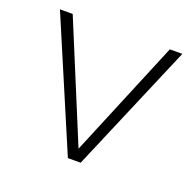

<svg xmlns="http://www.w3.org/2000/svg" viewBox="-93 -581 690 678"><g transform="rotate(20 252.0 -242.0)"><path d="M228 0 22 -484H70L264 -15H240L435 -484H482L276 0Z"/></g></svg>

Font: Nunito Sans 12pt ExtraLight
Style: Regular
Weight: 200
Designer: Vernon Adams
Foundry: Vernon Adams
Version: Version 3.101;gftools[0.9.27]